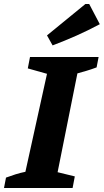

<svg xmlns="http://www.w3.org/2000/svg" viewBox="-48 -940 519 960"><path d="M-28 0 -18 -52Q6 -61 30 -68.5Q54 -76 79 -81L187 -571L91 -598L102 -655H445L435 -603Q408 -593 384.5 -586Q361 -579 339 -573L240 -79L326 -58L315 0ZM215 -713 187 -763 379 -920H398L451 -819Q393 -788 334.5 -762Q276 -736 215 -713Z"/></svg>

Font: Piazzolla SC
Style: Bold Italic
Weight: 700
Italic angle: -11.3°
Designer: Juan Pablo del Peral
Foundry: Huerta Tipografica
Version: Version 1.330